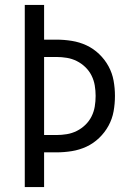

<svg xmlns="http://www.w3.org/2000/svg" viewBox="-20 -755 540 775"><path d="M80 0V-735H158V-595H208Q239 -595 270 -590Q301 -585 329 -572Q357 -559 380 -537Q403 -515 418 -487.5Q433 -460 438.5 -429.5Q444 -399 444 -368Q444 -336 438.5 -305.5Q433 -275 418 -247.5Q403 -220 380 -198Q357 -176 329 -163Q301 -150 270 -145Q239 -140 208 -140H158V0ZM158 -210H208Q229 -210 250 -213.5Q271 -217 290 -226.5Q309 -236 324.5 -251Q340 -266 349.5 -285Q359 -304 362.5 -325Q366 -346 366 -368Q366 -389 362.5 -410Q359 -431 349.5 -450Q340 -469 324.5 -484Q309 -499 290 -508.5Q271 -518 250 -521.5Q229 -525 208 -525H158Z"/></svg>

Font: Iosevka Term SS14
Style: Regular
Weight: 400
Monospace: yes
Designer: Belleve Invis
Foundry: Belleve Invis
Version: Version 24.1.1; ttfautohint (v1.8.4)